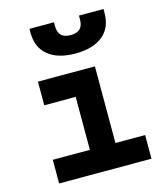

<svg xmlns="http://www.w3.org/2000/svg" viewBox="-116 -870 818 957"><g transform="rotate(-15 293.0 -391.5)"><path d="M69.8 0V-122.1H261.2V-395.5H99.1V-517.6H393.1V-122.1H546.4V0ZM317.4 -604.5Q226.6 -604.5 176.5 -645.5Q126.5 -686.5 126.5 -761.7V-782.7H252.9V-761.7Q252.9 -699.2 317.4 -699.2Q381.8 -699.2 381.8 -761.7V-782.7H508.3V-761.7Q508.3 -686.5 458.3 -645.5Q408.2 -604.5 317.4 -604.5Z"/></g></svg>

Font: Cascadia Mono PL
Style: Bold
Weight: 700
Monospace: yes
Designer: Aaron Bell
Foundry: Saja Typeworks
Version: Version 2404.023; ttfautohint (v1.8.4)